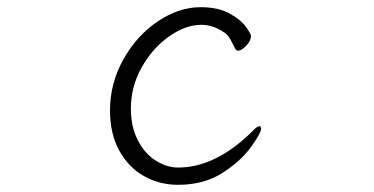

<svg xmlns="http://www.w3.org/2000/svg" viewBox="-20 -501 1040 534"><path d="M475 13Q423 13 380 -11.5Q337 -36 311.5 -82.5Q286 -129 286 -194Q286 -270 323.5 -336.5Q361 -403 419.5 -442Q478 -481 538 -481Q586 -481 617.5 -464Q649 -447 663.5 -427Q678 -407 678 -401Q678 -388 665 -374Q652 -360 641 -360Q638 -360 636 -363Q633 -367 627.5 -378.5Q622 -390 616.5 -398Q611 -406 603 -411Q573 -432 540 -432Q496 -432 450 -399.5Q404 -367 374 -313.5Q344 -260 344 -199Q344 -149 363 -111.5Q382 -74 413 -54.5Q444 -35 475 -35Q580 -35 682 -136Q695 -150 702 -150Q706 -150 706 -143Q706 -131 678 -92Q650 -53 598.5 -20Q547 13 475 13Z"/></svg>

Font: JyunsaiKaai Light
Style: Regular
Weight: 300
Designer: Fontworks Inc.
Version: Version 0.030;April 7, 2024;FontCreator 14.0.0.2901 64-bit